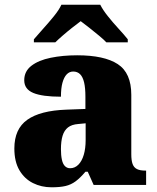

<svg xmlns="http://www.w3.org/2000/svg" viewBox="-20 -786 666 816"><path d="M199 10Q156 10 120 -8Q84 -26 62.5 -62.5Q41 -99 41 -155Q41 -238 96 -277Q151 -316 262 -320L343 -323V-375Q343 -412 337.5 -435.5Q332 -459 320.5 -470.5Q309 -482 291 -482Q275 -482 263.5 -470Q252 -458 245.5 -434.5Q239 -411 239 -375Q160 -375 121.5 -391Q83 -407 83 -445Q83 -483 113.5 -506.5Q144 -530 195.5 -540.5Q247 -551 308 -551Q423 -551 480.5 -513.5Q538 -476 538 -383V-131Q538 -104 543.5 -89Q549 -74 562 -67.5Q575 -61 597 -61H601V0H378L353 -56H343Q321 -30 301.5 -15.5Q282 -1 258.5 4.5Q235 10 199 10ZM278 -71Q298 -71 313 -86Q328 -101 336 -128Q344 -155 344 -191V-262L313 -259Q285 -257 269 -244.5Q253 -232 246 -209Q239 -186 239 -152Q239 -126 243 -107.5Q247 -89 256 -80Q265 -71 278 -71ZM124 -619Q140 -638 163.5 -664Q187 -690 209 -717Q231 -744 241 -766H406Q417 -744 438.5 -717Q460 -690 484 -664Q508 -638 523 -619V-606H432Q422 -617 401.5 -634Q381 -651 359.5 -668Q338 -685 323 -696Q308 -685 286.5 -668Q265 -651 245.5 -634Q226 -617 215 -606H124Z"/></svg>

Font: Noto Serif Tibetan Black
Style: Regular
Weight: 900
Version: Version 2.103